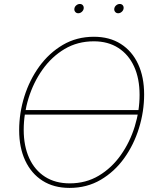

<svg xmlns="http://www.w3.org/2000/svg" viewBox="-20 -919 777 949"><path d="M672.9 -375 668.9 -352.5H95.7L99.6 -375ZM323.7 9.8Q246.1 9.8 190.4 -25.6Q134.8 -61 104.7 -125.2Q74.7 -189.5 74.7 -275.4Q74.7 -359.9 100.3 -441.9Q126 -523.9 174.3 -590.6Q222.7 -657.2 290.8 -697.3Q358.9 -737.3 444.3 -737.3Q521.5 -737.3 577.1 -701.9Q632.8 -666.5 662.6 -602.5Q692.4 -538.6 692.4 -452.1Q692.4 -368.2 667 -285.9Q641.6 -203.6 593.8 -137Q545.9 -70.3 477.8 -30.3Q409.7 9.8 323.7 9.8ZM324.7 -12.7Q404.8 -12.7 468.5 -50.8Q532.2 -88.9 577.1 -152.6Q622.1 -216.3 646 -293.7Q669.9 -371.1 669.9 -450.2Q669.9 -530.8 642.8 -590.1Q615.7 -649.4 564.9 -682.1Q514.2 -714.8 443.8 -714.8Q363.3 -714.8 299.3 -676.8Q235.4 -638.7 190.2 -575Q145 -511.2 121.1 -433.6Q97.2 -356 97.2 -276.9Q97.2 -197.3 124.3 -137.7Q151.4 -78.1 202.4 -45.4Q253.4 -12.7 324.7 -12.7ZM564 -853.5Q554.7 -853.5 549.1 -860.4Q543.5 -867.2 544.9 -876.5Q546.4 -886.2 554.4 -892.8Q562.5 -899.4 571.8 -899.4Q581.5 -899.4 586.9 -892.8Q592.3 -886.2 590.8 -876.5Q589.4 -867.2 581.5 -860.4Q573.7 -853.5 564 -853.5ZM366.7 -853.5Q357.4 -853.5 351.8 -860.4Q346.2 -867.2 347.7 -876.5Q349.1 -886.2 357.2 -892.8Q365.2 -899.4 374.5 -899.4Q384.3 -899.4 389.6 -892.8Q395 -886.2 393.6 -876.5Q392.1 -867.2 384.3 -860.4Q376.5 -853.5 366.7 -853.5Z"/></svg>

Font: Inter 17pt Thin
Style: Italic
Weight: 250
Italic angle: -9.3988°
Version: Version 4.001;git-66647c0bb